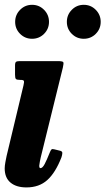

<svg xmlns="http://www.w3.org/2000/svg" viewBox="-21 -780 448 817"><path d="M246.5 -492.5 152.5 -111Q151 -105 148.5 -91.8Q146 -78.5 146 -75Q146 -64.5 151 -64.5Q160 -64.5 169.2 -82.2Q178.5 -100 191 -131.5Q195 -141.5 198.2 -144.2Q201.5 -147 210.5 -144.5L235 -138.5Q244.5 -136 244.2 -128.8Q244 -121.5 240.5 -110.5Q215 -45 180.2 -13.8Q145.5 17.5 91.5 17.5Q48.5 17.5 23.8 -3Q-1 -23.5 -1 -63.5Q-1 -74 1.8 -89.5Q4.5 -105 7 -116L79 -417Q82.5 -431.5 80.5 -435.8Q78.5 -440 67 -440H65Q50.5 -440 46.8 -443.8Q43 -447.5 43 -462V-501.5Q43 -514 47.5 -517Q52 -520 64 -520H223.5Q245 -520 248 -515.8Q251 -511.5 246.5 -492.5ZM335.5 -615Q305.5 -615 284.5 -636Q263.5 -657 263.5 -687Q263.5 -717 284.5 -738.2Q305.5 -759.5 335.5 -759.5Q365.5 -759.5 386.5 -738.2Q407.5 -717 407.5 -687Q407.5 -657 386.5 -636Q365.5 -615 335.5 -615ZM115.5 -615Q85.5 -615 64.5 -636Q43.5 -657 43.5 -687Q43.5 -717 64.5 -738.2Q85.5 -759.5 115.5 -759.5Q145.5 -759.5 166.5 -738.2Q187.5 -717 187.5 -687Q187.5 -657 166.5 -636Q145.5 -615 115.5 -615Z"/></svg>

Font: Besley* Condensed
Style: Bold Italic
Weight: 700
Width: 3
Italic angle: -13°
Designer: Owen Earl
Foundry: indestructible type*
Version: Version 3.000; ttfautohint (v1.8.3)